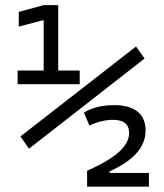

<svg xmlns="http://www.w3.org/2000/svg" viewBox="-20 -713 626 734"><path d="M313 0.5H549.3V-51.8H398.9V-58.1C491.2 -99.1 536.6 -151.4 536.6 -214.4C536.6 -276.9 494.6 -311 418.5 -311C370.1 -311 334 -302.2 300.8 -282.7L321.8 -232.9C352.1 -247.6 384.8 -254.9 412.1 -254.9C453.1 -254.9 473.6 -238.3 473.6 -204.6C473.6 -153.8 420.9 -107.9 313 -60.1ZM90.8 -144.5 532.7 -489.3 500 -535.2 58.1 -191.4ZM47.4 -391.1H284.7V-443.4H202.6V-693.4H147L51.8 -667.5V-611.3L147 -636.2V-443.4H47.4Z"/></svg>

Font: Cascadia Mono NF Light
Style: Regular
Weight: 300
Monospace: yes
Designer: Aaron Bell
Foundry: Saja Typeworks
Version: Version 2404.023